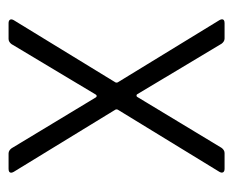

<svg xmlns="http://www.w3.org/2000/svg" viewBox="-68 -476 544 448"><g transform="rotate(-90 204.0 -252.0)"><path d="M34 0H71C76 0 80 -3 83 -7L202 -204C203 -206 207 -206 208 -204L326 -7C329 -3 333 0 338 0H374C380 0 383 -2 383 -6C383 -8 382 -10 381 -12L236 -249C235 -251 235 -253 236 -255L381 -492C385 -499 382 -504 374 -504H337C332 -504 328 -501 325 -497L207 -300C206 -298 202 -298 201 -300L82 -497C79 -501 75 -504 70 -504H34C28 -504 25 -502 25 -498C25 -496 26 -494 27 -492L172 -255C173 -253 173 -251 172 -249L27 -12C23 -5 26 0 34 0Z"/></g></svg>

Font: Barlow Semi Condensed Light
Style: Regular
Weight: 300
Width: 4
Designer: Jeremy Tribby
Foundry: Tribby Type
Version: Version 1.422;hotconv 1.0.109;makeotfexe 2.5.65596